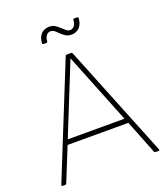

<svg xmlns="http://www.w3.org/2000/svg" viewBox="-171 -1085 1067 1218"><g transform="rotate(-20 362.5 -476.0)"><path d="M56 13H40Q36 13 34 10.5Q32 8 34 4L340 -755Q342 -761 350 -761H377Q385 -761 387 -755L693 4Q694 5 694 8Q694 13 687 13H669Q660 13 658 7L568 -220H158L66 7Q64 13 56 13ZM303 -965Q326 -965 341.5 -955.5Q357 -946 377 -927Q392 -913 401.5 -906Q411 -899 423 -899Q439 -899 450.5 -912.5Q462 -926 464 -952Q464 -960 472 -960H491Q499 -960 499 -952Q497 -913 476 -891Q455 -869 422 -869Q399 -869 383.5 -878.5Q368 -888 348 -907Q334 -922 324 -928.5Q314 -935 302 -935Q286 -935 274.5 -921.5Q263 -908 261 -882Q261 -874 253 -874H234Q226 -874 226 -882Q228 -921 249 -943Q270 -965 303 -965ZM171 -253H554L363 -730Z"/></g></svg>

Font: LINE Seed JP_TTF Thin
Style: Regular
Weight: 250
Designer: LY Corporation & Fontrix & Fontworks
Version: Version 1.008